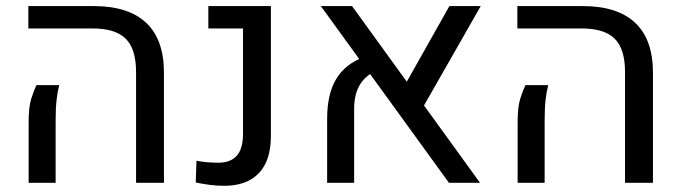

<svg xmlns="http://www.w3.org/2000/svg" viewBox="-20 -595 2220 625"><path d="M422.9 0V-360.8Q422.9 -435.5 389.2 -469Q355.5 -502.4 280.8 -502.4H72.3V-575.2H285.2Q397.9 -575.2 455.8 -520.8Q513.7 -466.3 513.7 -358.4V0ZM73.2 0V-196.3Q73.2 -246.6 81.5 -272.9Q89.8 -299.3 98.6 -317.9H172.9Q167 -295.9 164.1 -268.8Q161.1 -241.7 161.1 -202.1V0Z M710.4 9.8Q685.1 9.8 662.6 6.8Q640.1 3.9 617.2 -1L619.6 -71.8Q651.4 -65.4 690.9 -65.4Q730.5 -65.4 750.7 -88.1Q771 -110.8 771 -159.2V-502.4H658.2V-575.2H861.8V-151.9Q861.8 -72.3 822.5 -31.2Q783.2 9.8 710.4 9.8Z M1441.4 0 1024.4 -575.2H1126L1542.5 0ZM1044.9 0V-208.5Q1044.9 -289.1 1074.7 -338.4Q1104.5 -387.7 1167.5 -410.6L1203.1 -363.8Q1132.8 -332 1132.8 -241.2V0ZM1544.9 -575.2 1346.7 -228 1286.6 -297.9 1442.9 -575.2Z M2014.6 0V-360.8Q2014.6 -435.5 1981 -469Q1947.3 -502.4 1872.6 -502.4H1664.1V-575.2H1877Q1989.7 -575.2 2047.6 -520.8Q2105.5 -466.3 2105.5 -358.4V0ZM1665 0V-196.3Q1665 -246.6 1673.3 -272.9Q1681.6 -299.3 1690.4 -317.9H1764.6Q1758.8 -295.9 1755.9 -268.8Q1752.9 -241.7 1752.9 -202.1V0Z"/></svg>

Font: Heebo
Style: Regular
Weight: 400
Designer: Oded Ezer
Foundry: Ezer Type House
Version: Version 3.100